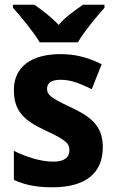

<svg xmlns="http://www.w3.org/2000/svg" viewBox="-20 -879 490 816"><path d="M149 -699H311C336 -743 391 -809 424 -846V-859H333C302 -837 261 -810 229 -773C196 -809 156 -838 126 -859H35V-846C69 -809 124 -741 149 -699ZM417 -254C417 -348 360 -386 279 -424C193 -464 180 -477 180 -502C180 -527 199 -540 238 -540C285 -540 323 -522 370 -500L412 -606C352 -636 298 -649 237 -649C115 -649 39 -596 39 -497C39 -408 80 -368 172 -325C268 -281 275 -266 275 -240C275 -211 255 -192 206 -192C154 -192 90 -212 39 -238V-114C90 -92 136 -83 203 -83C341 -83 417 -141 417 -254Z"/></svg>

Font: Noto Sans Kannada UI SemiCondensed
Style: Bold
Weight: 700
Width: 4
Designer: Jelle Bosma - Monotype Design Team
Foundry: Monotype Imaging Inc.
Version: Version 2.005